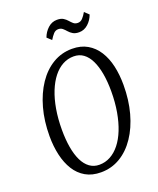

<svg xmlns="http://www.w3.org/2000/svg" viewBox="-171 -1051 956 1162"><g transform="rotate(-20 307.0 -469.5)"><path d="M276 10Q218.5 10 177 -14Q135.5 -38 109 -80.5Q82.5 -123 69.5 -179.8Q56.5 -236.5 56.5 -302Q56.5 -399 79.2 -481.2Q102 -563.5 143.2 -624.8Q184.5 -686 240.8 -719.5Q297 -753 364.5 -753Q421 -753 462.5 -729Q504 -705 531 -662.5Q558 -620 570.8 -563.5Q583.5 -507 583.5 -441Q583.5 -344 561 -261.8Q538.5 -179.5 497.2 -118.2Q456 -57 399.8 -23.5Q343.5 10 276 10ZM282 -36.5Q320 -36.5 353.2 -54.5Q386.5 -72.5 413.5 -106.5Q440.5 -140.5 459.8 -188.8Q479 -237 489.8 -298.2Q500.5 -359.5 500.5 -430.5Q500.5 -493 491.5 -543.8Q482.5 -594.5 464.8 -631Q447 -667.5 420.5 -687Q394 -706.5 358 -706.5Q320 -706.5 286.8 -688.5Q253.5 -670.5 226.8 -636.5Q200 -602.5 180.5 -554Q161 -505.5 150.5 -444.5Q140 -383.5 140 -312.5Q140 -250 148.8 -199.2Q157.5 -148.5 175.2 -112Q193 -75.5 219.8 -56Q246.5 -36.5 282 -36.5ZM441 -832Q416.5 -832 401.5 -841Q386.5 -850 376 -862.2Q365.5 -874.5 354.5 -883.8Q343.5 -893 327 -893Q309 -893 296.2 -879Q283.5 -865 270.5 -843.5L243 -869.5Q255 -902.5 280.5 -925.8Q306 -949 339 -949Q364.5 -949 379.2 -939.8Q394 -930.5 404.2 -918.5Q414.5 -906.5 425.2 -897.2Q436 -888 453 -888Q470.5 -888 483.5 -901.8Q496.5 -915.5 509 -937.5L536.5 -911.5Q524.5 -878 499 -855Q473.5 -832 441 -832Z"/></g></svg>

Font: Merriweather 24pt SemiCondensed Light
Style: Italic
Weight: 300
Width: 4
Italic angle: -7.8°
Designer: Eben Sorkin
Foundry: Eben Sorkin
Version: Version 2.101